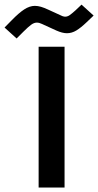

<svg xmlns="http://www.w3.org/2000/svg" viewBox="-99 -820 429 839"><path d="M173.8 -749.5Q181.2 -747.1 185.5 -747.1Q196.3 -747.1 206.1 -754.2Q215.8 -761.2 230.5 -774.4L257.3 -799.8L310.1 -752L279.8 -723.1Q254.9 -699.2 234.9 -687Q214.8 -674.8 193.4 -674.8Q173.8 -674.8 147.5 -686.5L84.5 -715.3Q72.3 -721.2 62 -721.2Q49.8 -721.2 36.9 -711.7Q23.9 -702.1 3.9 -682.1L-26.4 -651.9L-79.1 -699.7L-47.9 -731.4Q-17.1 -763.2 6.8 -778.8Q30.8 -794.4 53.2 -794.4Q65.9 -794.4 80.1 -790.3Q94.2 -786.1 110.8 -778.3ZM183.1 -615.7V-0.5H69.8V-615.7Z"/></svg>

Font: Vazirmatn UI SemiBold
Style: Regular
Weight: 600
Designer: Saber Rastikerdar
Foundry: Saber Rastikerdar
Version: Version 33.003